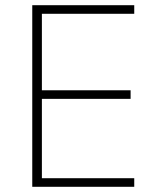

<svg xmlns="http://www.w3.org/2000/svg" viewBox="-20 -718 606 738"><path d="M496 0V-33H141V-338H482V-371H141V-665H496V-698H104V0Z"/></svg>

Font: IBM Plex Devanagari ExtraLight
Style: Regular
Weight: 200
Designer: Mike Abbink, Paul van der Laan, Pieter van Rosmalen, Erin McLaughlin
Foundry: Bold Monday
Version: Version 1.0